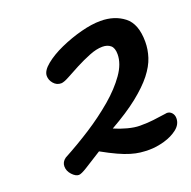

<svg xmlns="http://www.w3.org/2000/svg" viewBox="-90 -531 629 632"><g transform="rotate(-20 225.0 -215.0)"><path d="M330.6 11.7Q314.9 11.7 299.8 10Q284.7 8.3 266.6 2.9Q248.5 -2.4 226.1 -12.7Q203.6 -22.9 172.9 -40Q135.3 -16.1 114 -2.9Q92.8 10.3 84.5 10.3Q73.2 10.3 61 -2.9Q48.8 -16.1 48.8 -32.2Q48.8 -47.9 63 -58.1Q113.8 -85.4 160.9 -115.7Q208 -146 250 -181.6Q290 -215.8 314.9 -251.2Q339.8 -286.6 339.8 -319.8Q339.8 -341.8 329.1 -350.8Q318.4 -359.9 300.8 -359.9Q279.8 -359.9 254.4 -349.6Q229 -339.4 204.6 -326.7Q180.7 -314 161.4 -303.5Q142.1 -293 132.8 -293Q117.2 -293 106.7 -305.2Q96.2 -317.4 96.2 -332Q96.2 -350.1 120.1 -369.6Q144 -389.2 179.7 -405.3Q216.8 -421.9 254.9 -431.9Q293 -441.9 323.7 -441.9Q372.6 -441.9 406 -416Q439.5 -390.1 439.5 -327.1Q439.5 -300.3 430.9 -273.7Q422.4 -247.1 399.9 -218.3Q377.4 -189.9 339.1 -159.4Q300.8 -128.9 241.2 -95.2Q262.2 -85.9 286.1 -79.6Q310.1 -73.2 329.1 -73.2Q357.4 -73.2 376.2 -75.7Q395 -78.1 419.4 -81.5Q424.3 -82.5 425.8 -82.5Q436 -82.5 442.9 -74.7Q449.7 -66.9 449.7 -55.7Q449.7 -34.2 430.4 -19Q411.1 -3.9 383.5 3.9Q356 11.7 330.6 11.7Z"/></g></svg>

Font: Damion
Style: Regular
Weight: 400
Designer: Vernon Adams
Foundry: Vernon Adams
Version: Version 1.100; ttfautohint (v1.8.4.7-5d5b)